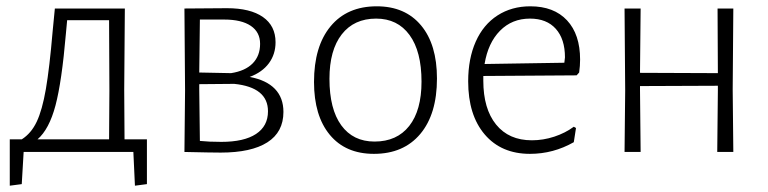

<svg xmlns="http://www.w3.org/2000/svg" viewBox="-20 -482 2437 609"><path d="M403 0H55L49 102L11 107V-40H49Q79 -59 96.5 -96Q114 -133 125.5 -199.5Q137 -266 147 -383L154 -455H376L374 -198L375 -40H446V102L408 107ZM193 -418 189 -375Q176 -223 156 -147.5Q136 -72 99 -40H326L327 -195L326 -418Z M879 -127Q879 -63 828 -30.5Q777 2 680 2Q651 2 565 0L567 -195L565 -455L700 -456Q774 -456 814 -428Q854 -400 854 -348Q854 -310 833 -281.5Q812 -253 772 -238Q825 -228 852 -200Q879 -172 879 -127ZM691 -420H614L612 -252L713 -250Q758 -257 781.5 -281Q805 -305 805 -343Q805 -380 775.5 -400Q746 -420 691 -420ZM830 -129Q830 -205 723 -216L612 -215V-198L614 -35Q643 -32 682 -32Q754 -32 792 -57Q830 -82 830 -129Z M1366 -233Q1366 -120 1313 -57Q1260 6 1166 6Q1076 6 1026 -54.5Q976 -115 976 -222Q976 -335 1028.5 -398.5Q1081 -462 1175 -462Q1265 -462 1315.5 -401.5Q1366 -341 1366 -233ZM1025 -232Q1025 -136 1062.5 -84.5Q1100 -33 1168 -33Q1239 -33 1278 -82.5Q1317 -132 1317 -223Q1317 -319 1279 -371Q1241 -423 1173 -423Q1103 -423 1064 -373Q1025 -323 1025 -232Z M1820 -293Q1820 -273 1817 -252L1809 -243L1513 -241V-226Q1513 -137 1553.5 -87Q1594 -37 1667 -37Q1703 -37 1738 -48.5Q1773 -60 1800 -80L1807 -76L1800 -31Q1735 6 1661 6Q1570 6 1517.5 -55.5Q1465 -117 1465 -224Q1465 -296 1489 -350Q1513 -404 1558 -433Q1603 -462 1662 -462Q1737 -462 1778.5 -417.5Q1820 -373 1820 -293ZM1661 -423Q1604 -423 1566 -384.5Q1528 -346 1517 -279L1770 -283L1772 -300Q1772 -358 1743 -390.5Q1714 -423 1661 -423Z M2255 0 2257 -195V-210L2010 -209V-198L2012 0H1961L1963 -195L1961 -455H2012L2010 -251L2257 -250L2256 -455H2306L2304 -198L2306 0Z"/></svg>

Font: t
Style: Regular
Weight: 300
Designer: Juan Pablo del Peral
Foundry: Huerta Tipografica
Version: Version 2.004; ttfautohint (v1.8.1)